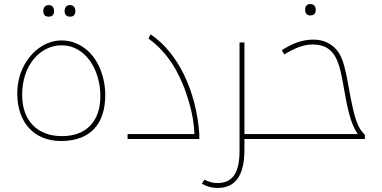

<svg xmlns="http://www.w3.org/2000/svg" viewBox="-20 -684 1881 945"><path d="M220 -602C237 -602 246 -612 246 -629C246 -649 236 -659 220 -659C208 -659 193 -653 193 -629C193 -606 208 -602 220 -602ZM325 -602C343 -602 351 -613 351 -629C351 -646 342 -659 325 -659C308 -659 298 -649 298 -629C298 -611 308 -602 325 -602Z M280 10C426 10 498 -75 498 -216C498 -304 464 -396 399 -445C359 -475 320 -485 283 -485C206 -485 134 -434 94 -353C74 -312 65 -269 65 -224C65 -80 149 10 280 10ZM285 -14C164 -14 89 -90 89 -217C89 -363 177 -461 284 -461C398 -461 474 -344 474 -211C474 -86 404 -14 285 -14Z M608 -24V0H961V-24C946 -238 855 -426 721 -515L711 -494C811 -422 872 -314 911 -179C927 -125 935 -72 937 -24Z M1183 0H1299C1302 0 1304 -2 1304 -5V-20C1304 -23 1302 -24 1299 -24H1183V-475H1159V58C1159 161 1128 217 1051 217C1021 217 999 207 987 200L973 220C995 232 1018 241 1051 241C1139 241 1183 180 1183 53Z M1508 -608C1522 -608 1534 -615 1534 -636C1534 -658 1519 -664 1508 -664C1492 -664 1482 -656 1482 -636C1482 -616 1492 -608 1508 -608Z M1289 0H1776V-20C1739 -57 1725 -95 1696 -256C1677 -363 1663 -417 1625 -451C1597 -476 1564 -489 1522 -489C1467 -489 1419 -470 1367 -437L1379 -416C1436 -450 1475 -465 1519 -465C1632 -465 1650 -377 1671 -259C1688 -162 1703 -78 1741 -24H1289C1286 -24 1284 -23 1284 -20V-5C1284 -2 1286 0 1289 0Z"/></svg>

Font: Noto Kufi Arabic Thin
Style: Regular
Weight: 100
Designer: Monotype Design Team, David Williams, Khaled Hosny
Foundry: Google LLC
Version: Version 2.109